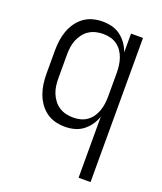

<svg xmlns="http://www.w3.org/2000/svg" viewBox="-138 -617 775 920"><g transform="rotate(20 250.0 -156.5)"><path d="M373 215V-96Q365 -73 351 -53Q337 -33 317.5 -18.5Q298 -4 274.5 2Q251 8 227 8Q201 8 176.5 1.5Q152 -5 131.5 -20Q111 -35 96.5 -56Q82 -77 73.5 -100.5Q65 -124 61.5 -149.5Q58 -175 58 -200V-320Q58 -345 61.5 -370.5Q65 -396 73.5 -419.5Q82 -443 96.5 -464Q111 -485 131.5 -500Q152 -515 176.5 -521.5Q201 -528 227 -528Q251 -528 274.5 -522Q298 -516 317.5 -501.5Q337 -487 351 -467Q365 -447 373 -424V-520H434V215ZM249 -47Q268 -47 286 -51.5Q304 -56 319.5 -67Q335 -78 345.5 -93.5Q356 -109 362 -126.5Q368 -144 370.5 -162.5Q373 -181 373 -200V-320Q373 -339 370.5 -357.5Q368 -376 362 -393.5Q356 -411 345.5 -426.5Q335 -442 319.5 -453Q304 -464 286 -468.5Q268 -473 249 -473Q230 -473 211.5 -468.5Q193 -464 177 -453.5Q161 -443 149.5 -427.5Q138 -412 131 -394.5Q124 -377 121.5 -358Q119 -339 119 -320V-200Q119 -181 121.5 -162Q124 -143 131 -125.5Q138 -108 149.5 -92.5Q161 -77 177 -66.5Q193 -56 211.5 -51.5Q230 -47 249 -47Z"/></g></svg>

Font: Iosevka SS04 Light
Style: Regular
Weight: 300
Monospace: yes
Designer: Belleve Invis
Foundry: Belleve Invis
Version: Version 19.0.0; ttfautohint (v1.8.4)